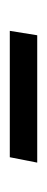

<svg xmlns="http://www.w3.org/2000/svg" viewBox="128 -472 96 392"><g transform="rotate(90 176.0 -276.0)"><path d="M52 -304H312L301 -248H43Z"/></g></svg>

Font: Nebula Sans Book
Style: Regular
Weight: 400
Italic angle: -9°
Designer: Paul D. Hunt for Adobe (as Source Sans)
Foundry: Nebula Entertainment & Broadcasting LLC
Version: Version 1.010